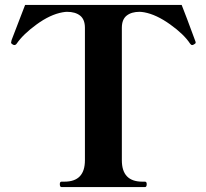

<svg xmlns="http://www.w3.org/2000/svg" viewBox="-20 -760 837 780"><path d="M230 0Q223 0 223 -12Q223 -22 230 -22H242Q325 -22 325 -109V-647Q325 -681 305.5 -696.5Q286 -712 252 -712Q246 -712 234 -710Q184 -701 129 -661Q74 -621 48 -583Q44 -577 38 -577Q36 -577 32 -579Q25 -583 25 -587Q25 -590 27 -597L82 -740H718L740 -683L772 -597Q775 -590 775 -587Q775 -583 767 -579Q763 -577 761 -577Q756 -577 752 -583Q727 -621 671 -661Q615 -701 566 -710Q554 -712 547 -712Q514 -712 494.5 -696.5Q475 -681 475 -647V-109Q475 -22 558 -22H569Q576 -22 576 -12Q576 0 569 0Z"/></svg>

Font: Shippori Mincho ExtraBold
Style: Regular
Weight: 800
Designer: FONTDASU
Foundry: FONTDASU / Google Inc. / but / Adobe
Version: Version 3.110; ttfautohint (v1.8.3)